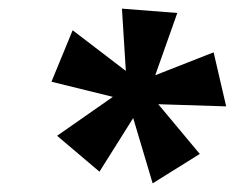

<svg xmlns="http://www.w3.org/2000/svg" viewBox="-20 -748 543 444"><path d="M333 -324 288 -475 210 -351 112 -434 241 -524 99 -559 148 -678 271 -584 262 -728 390 -718 339 -574 474 -627 503 -502 346 -507 442 -392Z"/></svg>

Font: Ysabeau Infant ExtraBold
Style: Italic
Weight: 800
Italic angle: -12°
Designer: Christian Thalmann (Catharsis Fonts)
Version: Version 2.001;gftools[0.9.30]; featfreeze: ss01,ss02,lnum